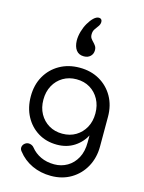

<svg xmlns="http://www.w3.org/2000/svg" viewBox="-161 -1012 998 1327"><g transform="rotate(15 338.0 -348.0)"><path d="M322 4Q246 4 187.5 -31.5Q129 -67 95.5 -129.5Q62 -192 62 -273Q62 -355 97.5 -417.5Q133 -480 195.5 -515.5Q258 -551 338 -551Q419 -551 481 -515.5Q543 -480 578.5 -417.5Q614 -355 614 -273L560 -265Q560 -186 529.5 -125.5Q499 -65 445.5 -30.5Q392 4 322 4ZM338 223Q264 223 202.5 194.5Q141 166 100 113Q87 98 90 81.5Q93 65 108 54Q124 43 142.5 47Q161 51 172 65Q200 100 242.5 120Q285 140 339 140Q390 140 432 115.5Q474 91 499 45Q524 -1 524 -67V-212L555 -290L614 -273V-61Q614 19 579 83.5Q544 148 481.5 185.5Q419 223 338 223ZM338 -79Q393 -79 434.5 -104Q476 -129 500 -172.5Q524 -216 524 -273Q524 -330 500 -374Q476 -418 434.5 -443Q393 -468 338 -468Q284 -468 242 -443Q200 -418 176 -374Q152 -330 152 -273Q152 -216 176 -172.5Q200 -129 242 -104Q284 -79 338 -79ZM377 -919Q388 -919 394 -912.5Q400 -906 400 -895Q400 -878 389.5 -863.5Q379 -849 368 -833.5Q357 -818 357 -795Q357 -777 365 -766Q373 -755 382.5 -745.5Q392 -736 400 -724Q408 -712 408 -694Q408 -668 390.5 -651Q373 -634 344 -634Q308 -634 289 -659Q270 -684 269 -728Q269 -759 278.5 -792.5Q288 -826 304.5 -854.5Q321 -883 340 -901Q359 -919 377 -919Z"/></g></svg>

Font: Comfortaa SemiBold
Style: Regular
Weight: 600
Designer: Johan Aakerlund
Foundry: Johan Aakerlund
Version: Version 3.104; ttfautohint (v1.8.1.43-b0c9)